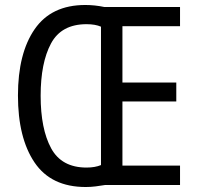

<svg xmlns="http://www.w3.org/2000/svg" viewBox="-20 -742 793 770"><path d="M52 -359Q52 -189 118.5 -90.5Q185 8 324 8Q344 8 363.5 5.5Q383 3 401 0H702V-78H471V-335H687V-411H471V-637H702V-714H398Q360 -722 322 -722Q186 -722 119 -625Q52 -528 52 -359ZM385 -635V-80Q361 -70 327 -70Q227 -70 185 -147.5Q143 -225 143 -358Q143 -490 184.5 -567.5Q226 -645 327 -645Q362 -645 385 -635Z"/></svg>

Font: Noto Sans Display SemiCondensed
Style: Regular
Weight: 400
Width: 4
Designer: Monotype Design team
Foundry: Monotype Imaging Inc.
Version: 1.000